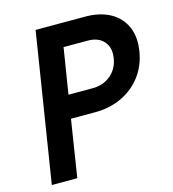

<svg xmlns="http://www.w3.org/2000/svg" viewBox="-109 -820 819 910"><g transform="rotate(-15 301.0 -365.0)"><path d="M33 0 149 -730H392Q465 -730 515 -702Q565 -674 587 -623.5Q609 -573 598 -505Q587 -437 549 -386.5Q511 -336 452 -308Q393 -280 320 -280H202L158 0ZM220 -393H338Q391 -393 427.5 -423.5Q464 -454 472 -505Q480 -556 453 -586.5Q426 -617 374 -617H256Z"/></g></svg>

Font: JetBrains Mono NL
Style: Bold Italic
Weight: 700
Italic angle: -9°
Designer: Philipp Nurullin, Konstantin Bulenkov
Foundry: JetBrains
Version: Version 2.304; ttfautohint (v1.8.4.7-5d5b)